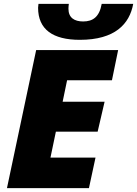

<svg xmlns="http://www.w3.org/2000/svg" viewBox="-20 -973 709 993"><path d="M393 -767C575 -767 650 -849 669 -953H506C494 -886 461 -862 410 -862C365 -862 334 -881 334 -928C334 -935 335 -945 336 -953H179C178 -948 177 -937 177 -933C177 -821 253 -767 393 -767ZM16 0H440L474 -158H241L269 -292H485L521 -447H304L327 -558H559L591 -714H167Z"/></svg>

Font: Noto Sans UI Black
Style: Italic
Weight: 900
Italic angle: -372°
Designer: Monotype Design Team
Foundry: Monotype Imaging Inc.
Version: Version 1.901